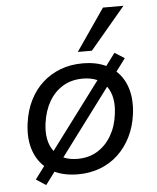

<svg xmlns="http://www.w3.org/2000/svg" viewBox="-55 -803 731 896"><g transform="rotate(-5 310.0 -355.0)"><path d="M278 9Q200 9 148.5 -24Q97 -57 75 -115.5Q53 -174 64 -251Q72 -309 95.5 -356Q119 -403 155.5 -436Q192 -469 239.5 -487Q287 -505 343 -505Q421 -505 472 -472.5Q523 -440 545 -382.5Q567 -325 557 -247Q549 -189 525.5 -142Q502 -95 465.5 -61Q429 -27 381.5 -9Q334 9 278 9ZM282 -63Q335 -63 375 -87.5Q415 -112 440.5 -155.5Q466 -199 473 -256Q484 -337 449 -385.5Q414 -434 338 -434Q285 -434 245 -410Q205 -386 180 -343Q155 -300 147 -242Q136 -160 171.5 -111.5Q207 -63 282 -63ZM125 46 79 16 496 -541 542 -512ZM326 -560 461 -756H557L392 -560Z"/></g></svg>

Font: Nunito Sans 7pt
Style: Italic
Weight: 400
Italic angle: -9°
Designer: Vernon Adams
Foundry: Vernon Adams
Version: Version 3.101;gftools[0.9.27]